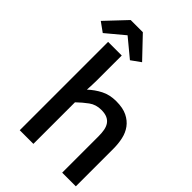

<svg xmlns="http://www.w3.org/2000/svg" viewBox="-259 -992 1094 1094"><g transform="rotate(45 288.0 -445.5)"><path d="M226 -434Q259 -465 299 -485.5Q339 -506 391 -506Q445 -506 479.5 -489Q514 -472 534.5 -444Q555 -416 563 -379.5Q571 -343 571 -304V0H461V-293Q461 -320 457 -341.5Q453 -363 442.5 -378.5Q432 -394 413.5 -402.5Q395 -411 366 -411Q323 -411 291.5 -388Q260 -365 229 -335V0H119V-712H229V-512Q229 -493 228 -473.5Q227 -454 226 -434ZM171 -817 62 -726 5 -767 122 -891H220L338 -767L281 -726Z"/></g></svg>

Font: Codetta
Style: Bold
Weight: 700
Designer: Ulrich Proeller
Foundry: PROSA GmbH
Version: Version 2.00;September 29, 2018;FontCreator 11.5.0.2427 64-b